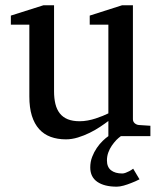

<svg xmlns="http://www.w3.org/2000/svg" viewBox="-20 -514 609 725"><path d="M506.8 163.1Q490.7 171.4 475.1 177.2Q461.9 182.6 447 186.8Q432.1 190.9 420.9 190.9Q374 190.9 347.4 172.6Q320.8 154.3 320.8 118.2Q320.8 97.2 327.9 78.6Q335 60.1 345.5 44.7Q356 29.3 368.2 17.6Q379.4 6.8 389.2 0V-57.1Q376.5 -47.4 358.2 -35.2Q339.8 -22.9 318.6 -12.5Q297.4 -2 274.2 5.1Q251 12.2 229 12.2Q196.8 12.2 171.1 2.7Q145.5 -6.8 127.7 -26.6Q109.9 -46.4 100.3 -76.9Q90.8 -107.4 90.8 -149.9V-420.9H21V-455.1L144 -494.1H184.1V-168.9Q184.1 -142.6 189.2 -121.6Q194.3 -100.6 205.8 -85.9Q217.3 -71.3 235.8 -63.7Q254.4 -56.2 280.8 -56.2Q295.9 -56.2 311.5 -59.1Q327.1 -62 341.3 -66.7Q355.5 -71.3 367.9 -76.4Q380.4 -81.5 389.2 -85.9V-420.9H318.8V-455.1L440.9 -494.1H481.9V-64Q481.9 -54.7 488.5 -48.8Q495.1 -43 503.9 -42L547.9 -39.1V0H436.5Q428.2 5.9 419.4 14.6Q410.2 24.4 402.1 36.1Q394 47.9 388.9 62Q383.8 76.2 383.8 91.8Q383.8 116.7 399.2 128.9Q414.6 141.1 441.9 141.1Q447.3 141.1 454.6 138.4Q461.9 135.7 468.3 132.3Q475.6 128.4 482.9 123Z"/></svg>

Font: Charis SIL Eur
Style: Regular
Weight: 400
Foundry: SIL International
Version: Version 5.000